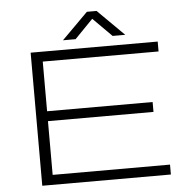

<svg xmlns="http://www.w3.org/2000/svg" viewBox="-58 -928 989 986"><g transform="rotate(-5 436.5 -435.0)"><path d="M120 0V-686H775V-635H178V-379H722V-328H178V-51H783V0ZM291 -735 426 -870H476L612 -735H547L438 -844H462L356 -735Z"/></g></svg>

Font: Archivo Expanded Thin
Style: Regular
Weight: 250
Width: 7
Designer: Hector Gatti
Foundry: Omnibus-Type
Version: Version 2.001